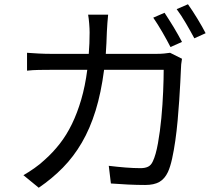

<svg xmlns="http://www.w3.org/2000/svg" viewBox="-20 -844 1040 902"><path d="M715 -591Q735 -591 750.5 -592.5Q766 -594 779 -596L835 -568Q830 -540 830 -519Q829 -495 827 -456.5Q825 -418 822 -372.5Q819 -327 814.5 -277.5Q810 -228 803.5 -182.5Q797 -137 788.5 -98.5Q780 -60 769 -36Q754 -4 729 10.5Q704 25 662 25Q624 25 582 23Q540 21 501 18L491 -65Q532 -60 570 -57Q608 -54 640 -54Q662 -54 676 -61Q690 -68 698 -86Q712 -115 722 -170.5Q732 -226 738 -289.5Q744 -353 746.5 -414.5Q749 -476 749 -516H469Q455 -408 429 -324Q403 -240 364.5 -174Q326 -108 275.5 -56.5Q225 -5 162 38L90 -21Q113 -34 141 -53.5Q169 -73 192 -95Q229 -128 261 -169Q293 -210 318 -261.5Q343 -313 361.5 -376Q380 -439 390 -516H222Q192 -516 162.5 -515.5Q133 -515 107 -512V-596Q133 -594 162.5 -592.5Q192 -591 221 -591H397Q399 -615 400 -640.5Q401 -666 401 -692Q401 -709 399 -733.5Q397 -758 394 -775H488Q486 -758 484.5 -735Q483 -712 482 -694Q481 -667 480 -641.5Q479 -616 477 -591ZM753 -784Q762 -770 773 -753Q784 -736 795.5 -717Q807 -698 817 -680Q827 -662 835 -647L781 -623Q773 -638 763.5 -656Q754 -674 743 -692.5Q732 -711 721 -729Q710 -747 700 -761ZM863 -824Q873 -810 884.5 -792.5Q896 -775 907.5 -756Q919 -737 929 -719.5Q939 -702 946 -688L893 -664Q876 -696 853.5 -734.5Q831 -773 810 -801Z"/></svg>

Font: SpoqaHanSans-Regular
Style: Regular
Weight: 400
Designer: [Spoqa Han Sans] Dong-huui Kim \uAE40 \uB3D9 \uD718  Younghwa Kang \uAC15 \uC601 \uD654  [Noto Sans] Ryoko NISHIZUKA \u8
Foundry: Spoqa (http://www.spoqa-han-sans.com)
Version: Version 2.000